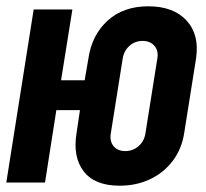

<svg xmlns="http://www.w3.org/2000/svg" viewBox="-34 -580 654 610"><path d="M346 10Q267 10 232 -35.5Q197 -81 209 -156L220 -230H145L109 0H-14L73 -550H196L160 -325H235L247 -395Q258 -469 308 -514.5Q358 -560 437 -560Q517 -560 558.5 -515Q600 -470 589 -395L551 -156Q543 -106 514.5 -68.5Q486 -31 442.5 -10.5Q399 10 346 10ZM364 -100Q388 -100 406 -115.5Q424 -131 428 -156L466 -395Q470 -419 456.5 -434.5Q443 -450 419 -450Q395 -450 377.5 -434.5Q360 -419 356 -395L318 -156Q314 -131 327 -115.5Q340 -100 364 -100Z"/></svg>

Font: JetBrains Mono ExtraBold
Style: Italic
Weight: 800
Italic angle: -9°
Monospace: yes
Designer: Philipp Nurullin, Konstantin Bulenkov
Foundry: JetBrains
Version: Version 2.305; ttfautohint (v1.8.4.7-5d5b)